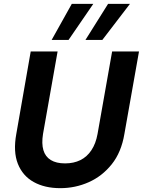

<svg xmlns="http://www.w3.org/2000/svg" viewBox="-20 -968 744 1000"><path d="M294 12Q213 12 155.5 -20Q98 -52 73 -115Q48 -178 65 -271L140 -700H280L204 -270Q196 -220 206 -186Q216 -152 244.5 -134.5Q273 -117 319 -117Q364 -117 398.5 -134Q433 -151 456 -185.5Q479 -220 488 -270L564 -700H704L628 -271Q612 -175 562 -112.5Q512 -50 442 -19Q372 12 294 12ZM425 -760 543 -948H657L513 -760ZM249 -760 354 -948H466L337 -760Z"/></svg>

Font: DM Sans 11pt ExtraBold
Style: Italic
Weight: 800
Italic angle: -10°
Version: Version 4.004;gftools[0.9.30]